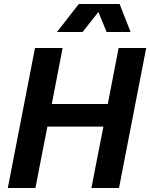

<svg xmlns="http://www.w3.org/2000/svg" viewBox="-20 -940 751 960"><path d="M19 0H157L217 -307H497L437 0H575L711 -700H573L519 -420H239L293 -700H155ZM265 -780H393L472 -880L513 -780H633L578 -920H374Z"/></svg>

Font: Uncut Sans
Style: Bold Italic
Weight: 700
Italic angle: -11°
Designer: Kasper Nordkvist
Foundry: UNCUT.wtf
Version: Version 1.304;Glyphs 3.2 (3246)